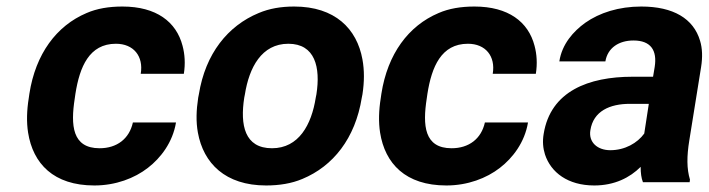

<svg xmlns="http://www.w3.org/2000/svg" viewBox="-20 -558 2170 588"><path d="M68 -257C62 -220 61 -184 66 -152C81 -57 144 10 269 10C334 10 392 -12 433 -44C472 -74 509 -122 519 -183H387C376 -133 338 -104 285 -104C201 -104 196 -174 209 -257L211 -271C224 -353 253 -424 335 -424C389 -424 420 -386 411 -332H543C548 -363 546 -392 539 -418C520 -491 459 -538 355 -538C314 -538 277 -532 245 -518C153 -479 89 -393 70 -271Z M587 -259C581 -220 580 -185 586 -152C603 -58 670 10 795 10C835 10 873 4 906 -10C1000 -49 1068 -134 1088 -259L1090 -269C1096 -308 1096 -343 1090 -376C1073 -470 1006 -538 881 -538C841 -538 805 -532 772 -518C678 -479 609 -394 589 -269ZM728 -259 730 -269C743 -351 781 -424 863 -424C945 -424 962 -352 949 -269L947 -259C934 -176 895 -104 813 -104C729 -104 715 -175 728 -259Z M1146 -257C1140 -220 1139 -184 1144 -152C1159 -57 1222 10 1347 10C1412 10 1470 -12 1511 -44C1550 -74 1587 -122 1597 -183H1465C1454 -133 1416 -104 1363 -104C1279 -104 1274 -174 1287 -257L1289 -271C1302 -353 1331 -424 1413 -424C1467 -424 1498 -386 1489 -332H1621C1626 -363 1624 -392 1617 -418C1598 -491 1537 -538 1433 -538C1392 -538 1355 -532 1323 -518C1231 -479 1167 -393 1148 -271Z M1645 -148C1641 -125 1643 -104 1649 -85C1667 -30 1719 10 1800 10C1862 10 1909 -14 1942 -47C1942 -28 1944 -13 1949 0H2092L2093 -8C2083 -41 2083 -79 2091 -128L2127 -352C2132 -383 2131 -410 2124 -433C2104 -501 2042 -538 1944 -538C1875 -538 1816 -519 1772 -488C1736 -462 1701 -423 1693 -370H1834C1841 -412 1876 -434 1920 -434C1973 -434 1993 -404 1985 -353L1980 -323H1917C1783 -323 1666 -279 1645 -148ZM1788 -159C1797 -218 1848 -240 1909 -240H1967L1953 -149C1932 -120 1894 -98 1849 -98C1810 -98 1782 -122 1788 -159Z"/></svg>

Font: Asimov Pro
Style: BdObl
Weight: 700
Designer: Google
Version: Version 2.000980; 2014